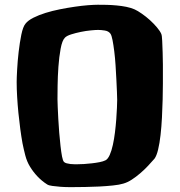

<svg xmlns="http://www.w3.org/2000/svg" viewBox="-20 -764 752 804"><path d="M662.1 -460.9Q662.1 -443.4 662.1 -413.6Q662.1 -383.8 661.1 -347.2Q660.2 -310.5 658.2 -272Q656.2 -233.4 652.3 -198.7Q648.4 -164.1 642.1 -137.7Q635.7 -111.3 627 -99.6Q615.2 -85.9 600.1 -69.8Q585 -53.7 567.4 -38.6Q549.8 -23.4 531.7 -11.7Q513.7 0 496.1 4.9Q480.5 9.8 452.6 12.7Q424.8 15.6 395 17.1Q365.2 18.6 336.9 19Q308.6 19.5 291 19.5Q282.2 19.5 266.1 19.5Q250 19.5 232.4 18.1Q214.8 16.6 199.2 14.6Q183.6 12.7 176.8 7.8Q155.3 -5.9 137.2 -24.9Q119.1 -43.9 105.5 -66.4Q92.8 -86.9 85.9 -113.3Q79.1 -139.6 74.2 -164.1Q69.3 -191.4 64.9 -224.1Q60.5 -256.8 57.1 -291Q53.7 -325.2 51.8 -358.4Q49.8 -391.6 49.8 -420.9Q49.8 -437.5 51.8 -473.1Q53.7 -508.8 58.1 -546.9Q62.5 -585 69.3 -618.7Q76.2 -652.3 86.9 -665Q97.7 -678.7 120.1 -689.9Q142.6 -701.2 170.9 -710Q199.2 -718.8 231 -725.1Q262.7 -731.4 293 -735.8Q323.2 -740.2 348.6 -742.2Q374 -744.1 389.6 -744.1Q406.2 -744.1 426.8 -743.7Q447.3 -743.2 468.3 -741.2Q489.3 -739.3 508.8 -735.4Q528.3 -731.4 543.9 -724.6Q556.6 -718.8 574.2 -706.5Q591.8 -694.3 607.9 -679.7Q624 -665 637.2 -649.4Q650.4 -633.8 655.3 -622.1Q658.2 -616.2 659.2 -593.3Q660.2 -570.3 661.1 -543.9Q662.1 -517.6 662.1 -493.7Q662.1 -469.7 662.1 -460.9ZM470.7 -345.7Q470.7 -356.4 469.7 -379.4Q468.8 -402.3 467.3 -431.2Q465.8 -460 463.9 -490.7Q461.9 -521.5 458.5 -548.8Q455.1 -576.2 451.2 -596.2Q447.3 -616.2 442.4 -623Q434.6 -633.8 418.9 -636.2Q403.3 -638.7 390.6 -638.7Q379.9 -638.7 359.9 -636.7Q339.8 -634.8 318.4 -630.4Q296.9 -626 278.3 -620.1Q259.8 -614.3 252 -606.4Q240.2 -594.7 233.9 -560.1Q227.5 -525.4 224.6 -484.4Q221.7 -443.4 221.2 -405.3Q220.7 -367.2 220.7 -348.6Q220.7 -337.9 221.7 -315.9Q222.7 -293.9 224.1 -266.1Q225.6 -238.3 228 -208.5Q230.5 -178.7 233.4 -152.8Q236.3 -127 239.7 -108.9Q243.2 -90.8 248 -85.9Q252 -82 259.3 -80.1Q266.6 -78.1 275.4 -77.1Q284.2 -76.2 292 -76.2Q299.8 -76.2 304.7 -76.2Q315.4 -76.2 331.5 -77.1Q347.7 -78.1 364.7 -80.1Q381.8 -82 397 -85Q412.1 -87.9 421.9 -92.8Q431.6 -97.7 439.5 -115.2Q447.3 -132.8 452.6 -157.2Q458 -181.6 461.4 -209.5Q464.8 -237.3 466.8 -263.7Q468.8 -290 469.7 -312Q470.7 -334 470.7 -345.7Z"/></svg>

Font: Slackey
Style: Regular
Weight: 400
Designer: Squid
Foundry: Font Diner, Inc DBA Sideshow
Version: Version 1.000